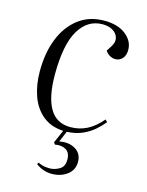

<svg xmlns="http://www.w3.org/2000/svg" viewBox="-113 -595 675 884"><g transform="rotate(15 224.5 -153.0)"><path d="M221 219Q179 219 145 193L149 185Q168 193 180 195Q192 197 207 197Q228 197 251 184Q274 171 274 138Q274 104 252.5 91.5Q231 79 201 85L194 76L221 14Q162 11 123 -21Q84 -53 65 -106Q46 -159 46 -224Q46 -312 73 -379.5Q100 -447 151 -486Q202 -525 274 -525Q339 -525 376.5 -495Q414 -465 414 -423Q414 -397 400.5 -382Q387 -367 367 -367Q352 -367 339 -375Q326 -383 319 -395L334 -418Q350 -442 344.5 -462.5Q339 -483 319 -495Q299 -507 270 -507Q199 -507 158 -438.5Q117 -370 117 -227Q117 -121 149 -66Q181 -11 248 -11Q290 -11 326 -29Q362 -47 396 -87L406 -77Q391 -58 368 -37.5Q345 -17 313 -2.5Q281 12 238 14L216 66Q260 57 292 76Q324 95 324 135Q324 174 293.5 196.5Q263 219 221 219Z"/></g></svg>

Font: Literata 72pt Light
Style: Italic
Weight: 300
Italic angle: -2°
Designer: Latin by Veronika Burian and Jose Scaglione. Greek by Irene Vlachou. Cyrillic by Vera Evstafieva
Foundry: TypeTogether
Version: Version 3.002